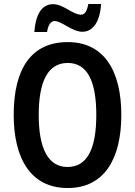

<svg xmlns="http://www.w3.org/2000/svg" viewBox="-20 -937 680 967"><path d="M153 -776H217C223 -814 237 -831 255 -831C291 -831 343 -777 395 -777C447 -777 484 -826 489 -917H425C418 -882 408 -863 388 -863C346 -863 300 -916 247 -916C182 -916 158 -848 153 -776ZM591 -358C591 -578 506 -725 321 -725C140 -725 49 -594 49 -359C49 -141 133 10 321 10C506 10 591 -138 591 -358ZM175 -358C175 -528 222 -620 321 -620C419 -620 465 -530 465 -358C465 -185 418 -96 320 -96C223 -96 175 -188 175 -358Z"/></svg>

Font: Noto Sans Khmer Condensed SemiBold
Style: Regular
Weight: 600
Width: 3
Designer: Danh Hong and the Monotype Design Team
Foundry: Monotype Imaging Inc.
Version: Version 2.004